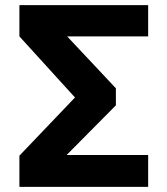

<svg xmlns="http://www.w3.org/2000/svg" viewBox="-20 -731 655 751"><path d="M433.3 -319 240.5 -124.6H559.5V0H55.9V-122.1L273.3 -349.7L55.9 -588.7V-710.8H559.5V-588.7H242.6L433.3 -385.6Z"/></svg>

Font: FiraCode Nerd Font
Style: Bold
Weight: 700
Designer: Carrois Corporate, Edenspiekermann AG, Nikita Prokopov
Foundry: Carrois Corporate, Edenspiekermann AG, Nikita Prokopov
Version: Version 6.002;Nerd Fonts 2.1.0